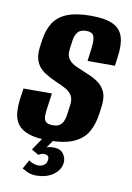

<svg xmlns="http://www.w3.org/2000/svg" viewBox="-78 -555 522 762"><g transform="rotate(10 183.0 -174.0)"><path d="M145.3 11.5Q95.2 11.5 65.2 0.8Q35.2 -9.8 21.1 -29.3Q7 -48.8 4.7 -76.7Q2.5 -104.7 7.5 -138.6L12.5 -174.2H127.2L118.8 -115Q116.1 -96.6 116 -81.9Q115.8 -67.1 123.6 -59Q131.4 -50.8 152 -50.8Q171.1 -50.8 180.9 -58.3Q190.6 -65.8 195 -77.7Q199.4 -89.6 201 -100.7L206.1 -138.8Q210.1 -163.8 202 -178.7Q194 -193.5 176.5 -203.4Q159 -213.3 132.8 -224.2Q107.7 -235.1 86.1 -249.4Q64.5 -263.7 54 -287.2Q43.5 -310.7 48.1 -347.4L52.1 -376.4Q58.2 -418.6 76.6 -447.3Q95 -475.9 131.5 -490.5Q168 -505 226.8 -505Q285.9 -505 316.7 -489.7Q347.5 -474.5 356.8 -443.1Q366.2 -411.6 359.2 -362.5L354.2 -326.1H244L251.3 -382.7Q255.2 -415.8 248.3 -429.2Q241.5 -442.7 219.3 -442.7Q195 -442.7 184.6 -429.7Q174.2 -416.6 171.3 -397.6L166.2 -359.2Q162.9 -333.7 174.1 -319Q185.4 -304.3 206 -295.4Q226.6 -286.5 249.4 -276.7Q274.3 -267.1 294.4 -253.4Q314.6 -239.8 325 -217.1Q335.3 -194.5 330.3 -157L326.3 -127Q320.5 -85 302.9 -53.9Q285.3 -22.8 247.7 -5.7Q210.2 11.5 145.3 11.5ZM120.9 157.2Q101.7 157.2 86.4 150.1Q71.1 143 64.5 139L84.8 102.5Q89.8 107.2 100.8 111.7Q111.8 116.3 121.9 116.3Q138 116.3 147.3 108.7Q156.6 101 157.6 89.4Q161.2 67.6 137.5 67.6Q131.2 67.6 125.8 70Q120.3 72.3 116.4 75.2L87.7 58L127 0H171.3L137.6 48L132 44.9Q139.3 40.6 149 38.1Q158.6 35.5 169.7 35.5Q198.9 35.5 211.2 52.8Q223.6 70 220.9 90.5Q217.2 118.3 190.4 137.7Q163.5 157.2 120.9 157.2Z"/></g></svg>

Font: Alumni Sans Thin
Style: Italic
Weight: 100
Italic angle: -8°
Designer: Robert E. Leuschke
Foundry: Robert E. Leuschke
Version: Version 1.016